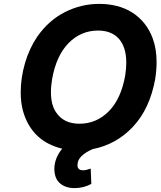

<svg xmlns="http://www.w3.org/2000/svg" viewBox="-20 -757 822 979"><path d="M360.1 202.1Q315 202.1 286.6 178.3Q258.2 154.8 257.1 105.5Q257.1 49.7 297.2 1.1Q261 -7.5 229.4 -23.3Q197.8 -39.1 172.2 -62.9Q146.7 -86.6 127.7 -118.6Q108.7 -150.6 97.3 -191.1Q85.6 -234 85.6 -285.2Q85.6 -359.4 107.2 -434.3Q129.3 -510.3 170.1 -570.3Q200.3 -613.3 236 -644.5Q271.7 -675.8 313.2 -696.4Q395.2 -737.2 486.2 -737.2Q533 -737.2 575.3 -726.6Q617.5 -715.9 652.7 -694.1Q687.9 -672.2 715 -639Q742.2 -605.8 758.9 -560.7Q778.4 -507.8 778.4 -440.3Q778.4 -419.7 776.6 -398.3Q774.9 -376.8 771.3 -353.7Q743.6 -201.7 657.7 -110.4Q572.4 -19.9 452.8 3.2Q417.3 18.5 396.1 38.5Q375 58.6 375 85.6Q375 111.2 403.8 111.2Q414.8 111.2 422.6 108.7Q438.6 104.4 441.1 103L442.5 102.6L445.7 180.8Q406.6 202.1 360.1 202.1ZM384.9 -126.1Q471.9 -126.1 534.8 -189.6Q597.3 -252.8 618.3 -371.8Q621.1 -389.9 622.5 -406.2Q623.9 -422.6 623.9 -437.9Q623.9 -477.6 614.2 -508.2Q604.4 -538.7 586.1 -559.3Q567.8 -579.9 541 -590.6Q514.2 -601.2 480.1 -601.2Q392.4 -601.2 329.2 -536.9Q266.7 -472.7 245.7 -353.7Q242.9 -335.6 241.3 -318.9Q239.7 -302.2 239.7 -286.9Q239.7 -222.3 266.3 -183.6Q305 -126.1 384.9 -126.1Z"/></svg>

Font: Linik Sans
Style: Bold Italic
Weight: 700
Italic angle: 9°
Designer: Fonts by Rasmus Andersson / Changes by Cristiano Sobral with parts from Marc Monis
Foundry: rsms
Version: Version 3.020; ttfautohint (v1.6)